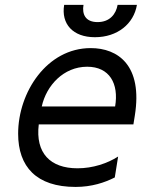

<svg xmlns="http://www.w3.org/2000/svg" viewBox="-20 -747 629 776"><path d="M363.6 -596.6C454.5 -596.6 520.6 -650.6 533.4 -727.3H455.3C448.9 -690.3 424 -657.7 374.3 -657.7C324.6 -657.7 311.1 -690.3 317.5 -727.3H239.3C226.6 -650.6 274.1 -596.6 363.6 -596.6ZM346.6 -552.6C169.7 -552.6 53.3 -374.3 53.3 -206.7C53.3 -73.2 127.1 8.5 285.5 8.5C350.9 8.5 403.4 -9.2 443.9 -29.8L457.4 -114.3C414.1 -86.6 355.1 -66.8 293.3 -66.8C183.2 -66.8 122.5 -128.2 136.7 -244.3H519.2L524.9 -279.8C557.5 -483 456.7 -552.6 346.6 -552.6ZM445.3 -316.8H148.8C167.3 -401.3 236.9 -477.3 332.4 -477.3C422.6 -477.3 460.9 -409.1 445.3 -316.8Z"/></svg>

Font: TID UI
Style: Italic
Weight: 400
Italic angle: -9.39999°
Designer: The TID Project Authors
Foundry: Bakken & Bæck
Version: Version 1.001;hotconv 1.0.109;makeotfexe 2.5.65596